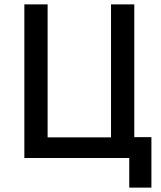

<svg xmlns="http://www.w3.org/2000/svg" viewBox="-20 -720 735 875"><path d="M569 135H670V-95H592V-700H486V-94H197V-700H91V0H569Z"/></svg>

Font: Fixel Text Medium
Style: Regular
Weight: 500
Width: 4
Designer: AlfaBravo + MacPaw
Foundry: Kyrylo Tkachov, Marchela Mozhyna, Serhii Makarenko, Maria Weinstein, Zakhar Kryvoshyya
Version: Version 1.211